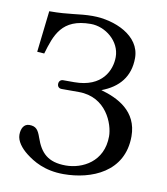

<svg xmlns="http://www.w3.org/2000/svg" viewBox="-77 -723 696 800"><g transform="rotate(10 271.0 -323.0)"><path d="M248 -25C172 -25 140 -59 119 -120C108 -152 98 -165 70 -165C47 -165 36 -144 36 -118C36 -91 57 -64 84 -43C115 -19 164 12 245 12C363 12 497 -41 497 -192C497 -299 411 -340 340 -360C412 -387 455 -437 455 -516C455 -611 344 -658 251 -658C191 -658 156 -646 69 -646L49 -471L79 -469C103 -550 126 -624 249 -624C311 -624 375 -573 375 -506C375 -451 342 -373 223 -373H176C165 -373 158 -365 158 -354C158 -343 165 -336 176 -336H249C366 -336 405 -227 405 -176C405 -68 318 -25 248 -25Z"/></g></svg>

Font: Libertinus Sans
Style: Regular
Weight: 400
Designer: Philipp H. Poll, Khaled Hosny
Foundry: Caleb Maclennan
Version: Version 7.050;RELEASE